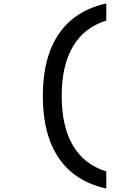

<svg xmlns="http://www.w3.org/2000/svg" viewBox="-20 -940 790 1120"><path d="M340 -380Q340 -202 405.5 -91Q471 20 600 60V160Q478 133 395.5 63Q313 -7 271.5 -118Q230 -229 230 -380Q230 -531 271.5 -642Q313 -753 395.5 -823Q478 -893 600 -920V-820Q471 -780 405.5 -669Q340 -558 340 -380Z"/></svg>

Font: Martian Mono Custom sWd Rg
Style: Regular
Weight: 400
Width: 6
Monospace: yes
Designer: Alex Havermale
Foundry: Evil Martians
Version: Version 1.000